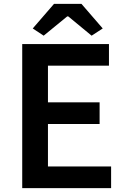

<svg xmlns="http://www.w3.org/2000/svg" viewBox="-20 -965 648 985"><path d="M94 0V-739H539V-628H226V-440H491V-329H226V-111H550V0ZM204 -782 148 -819 257 -945H398L507 -819L450 -782L330 -881H325Z"/></svg>

Font: Noto Sans HK SemiBold
Style: Regular
Weight: 600
Version: Version 2.004-H2;hotconv 1.0.118;makeotfexe 2.5.65603